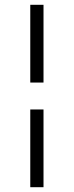

<svg xmlns="http://www.w3.org/2000/svg" viewBox="-20 -655 311 808"><path d="M163.1 -307.6H107.4V-634.8H163.1ZM163.1 132.8H107.4V-194.3H163.1Z"/></svg>

Font: Abhaya Libre
Style: Regular
Weight: 400
Designer: Pushpananda Ekanayake, Sol Matas, Pathum Egodawatta
Foundry: Mooniak
Version: Version 1.041; ; ttfautohint (v1.5)